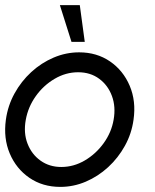

<svg xmlns="http://www.w3.org/2000/svg" viewBox="-28 -719 608 752"><path d="M208 13Q139 13 87.2 -22.5Q35.5 -58 10.2 -117.8Q-15 -177.5 -5 -250Q2.5 -305 28.8 -352.8Q55 -400.5 94.5 -436.8Q134 -473 182.2 -493.5Q230.5 -514 282 -514Q351 -514 402.8 -478.5Q454.5 -443 480 -383Q505.5 -323 495 -250Q487.5 -195.5 461.2 -148Q435 -100.5 395.5 -64.2Q356 -28 308 -7.5Q260 13 208 13ZM212 -65Q260.5 -65 304 -90.5Q347.5 -116 378 -158.2Q408.5 -200.5 417 -250Q426 -300.5 410.5 -342.8Q395 -385 360.5 -410.5Q326 -436 278 -436Q229.5 -436 185.8 -410.2Q142 -384.5 112 -342.2Q82 -300 73 -250Q63.5 -198.5 79.8 -156.5Q96 -114.5 130.8 -89.8Q165.5 -65 212 -65ZM206.5 -699H284.5L304 -555H252Z"/></svg>

Font: Urbanist
Style: Italic
Weight: 400
Italic angle: -8°
Designer: Corey Hu
Foundry: Corey Hu
Version: Version 1.330; ttfautohint (v1.8.4.7-5d5b)